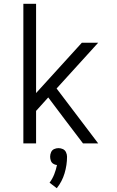

<svg xmlns="http://www.w3.org/2000/svg" viewBox="-20 -755 616 1011"><path d="M103 0H170V-171L234 -242L322 -125L417 0H497L278 -289L497 -530H411L170 -265V-735H103ZM279 236Q307 201 320 157.5Q333 114 333 70Q333 58 327.5 46.5Q322 35 311 30Q300 25 288 25Q276 25 265 30Q254 35 249 46.5Q244 58 244 70Q244 80 247.5 90.5Q251 101 260 107Q269 113 280 114Q275 139 265.5 163Q256 187 241 207Z"/></svg>

Font: Iosevka Sparkle Light
Style: Regular
Weight: 300
Designer: Belleve Invis
Foundry: Belleve Invis
Version: Version 4.5.0; ttfautohint (v1.8.3)